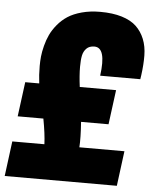

<svg xmlns="http://www.w3.org/2000/svg" viewBox="-64 -841 718 887"><g transform="rotate(5 295.0 -397.0)"><path d="M352.1 -631.8Q328.6 -631.8 315.4 -618.4Q302.2 -605 298.1 -585Q293.9 -564.9 293.9 -533.2Q293.9 -492.2 300.8 -439.9H469.2L448.2 -279.8H320.8Q326.2 -206.1 323.2 -162.1H532.2L511.2 0H-8.8L12.2 -162.1H161.1Q159.2 -209.5 146 -279.8H26.9L47.9 -439.9H112.8Q107.9 -478 107.9 -520Q107.9 -542.5 110.1 -564.5Q112.3 -586.4 119.4 -614.3Q126.5 -642.1 137.9 -666.5Q149.4 -690.9 169.2 -714.8Q189 -738.8 215.1 -755.9Q241.2 -772.9 279.8 -783.4Q318.4 -793.9 365.2 -793.9Q422.9 -793.9 465.1 -781Q507.3 -768.1 532.5 -744.4Q557.6 -720.7 571.3 -686.8Q585 -652.8 585.4 -610.6Q585.9 -568.4 579.1 -519L576.2 -500H390.1Q408.2 -631.8 352.1 -631.8Z"/></g></svg>

Font: Cooper Hewitt
Style: Heavy Italic
Weight: 714
Designer: Village Type and Design LLC
Foundry: Cooper Hewitt Smithsonian Design Museum
Version: 1.000